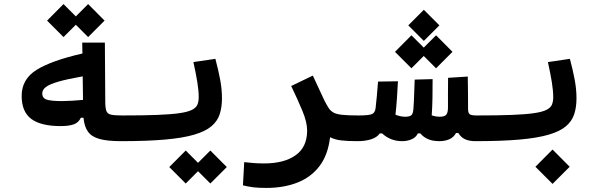

<svg xmlns="http://www.w3.org/2000/svg" viewBox="-20 -696 2970 952"><path d="M280.3 -70.8Q183.1 -70.8 135.3 -106.2Q87.4 -141.6 87.4 -220.7Q87.4 -303.7 161.9 -349.9Q236.3 -396 388.7 -430.7L387.7 -484.9H500L502 -187Q502.4 -158.2 508.1 -144.5Q513.7 -130.9 531.5 -127.2Q549.3 -123.5 585.9 -123.5Q606.4 -123.5 614.5 -108.6Q622.6 -93.8 622.6 -62Q622.6 -30.8 613.8 -13.4Q605 3.9 580.1 3.9Q513.2 3.9 473.9 -6.8Q434.6 -17.6 416.3 -43Q397.9 -68.4 394 -112.3H380.9Q370.1 -88.4 346.2 -79.6Q322.3 -70.8 280.3 -70.8ZM390.1 -317.4Q312.5 -303.7 268.8 -291Q225.1 -278.3 207.3 -264.4Q189.5 -250.5 189.5 -232.9Q189.5 -209.5 211.4 -202.1Q233.4 -194.8 287.6 -194.8Q308.1 -194.8 337.4 -196.5Q366.7 -198.2 391.6 -200.7ZM417 -512.2 356 -573.2 294.9 -512.2 213.4 -593.8 294.9 -675.8 356 -614.7 417 -675.8 498.5 -593.8Z M580.1 3.9Q567.9 3.9 562.3 -12.5Q556.6 -28.8 556.6 -66.4Q556.6 -100.6 565.9 -112.1Q575.2 -123.5 585.9 -123.5Q690.9 -123.5 760 -126.2Q829.1 -128.9 870.6 -135Q912.1 -141.1 932.4 -151.6Q952.6 -162.1 959 -177.5Q965.3 -192.9 965.3 -214.4Q965.3 -246.1 958.3 -289.3Q951.2 -332.5 939 -388.2L1047.9 -404.3Q1063.5 -345.7 1072 -299.3Q1080.6 -252.9 1080.6 -208.5Q1080.6 -164.1 1069.3 -129.6Q1058.1 -95.2 1028.1 -69.8Q998 -44.4 942.1 -28.1Q886.2 -11.7 797.6 -3.9Q709 3.9 580.1 3.9ZM1022.9 213.9 961.9 152.8 900.9 213.9 819.3 132.3 900.9 50.3 961.9 111.3 1022.9 50.3 1104.5 132.3Z M1616.7 -15.6Q1606.4 71.8 1564.5 127.2Q1522.5 182.6 1454.8 209.2Q1387.2 235.8 1300.3 235.8Q1261.2 235.8 1236.3 232.7Q1211.4 229.5 1184.6 223.1L1190.9 107.9Q1218.8 110.8 1238.3 112.5Q1257.8 114.3 1290.5 114.3Q1388.7 114.3 1445.8 73.7Q1502.9 33.2 1502.9 -48.8Q1502.9 -89.4 1480 -145Q1457 -200.7 1423.8 -269.5L1531.2 -321.3Q1552.2 -276.9 1565.4 -247.3Q1578.6 -217.8 1588.6 -197.8Q1598.6 -177.7 1609.4 -160.6Q1619.1 -146 1633.5 -137.9Q1647.9 -129.9 1676.5 -126.7Q1705.1 -123.5 1757.8 -123.5Q1776.4 -123.5 1785.4 -110.8Q1794.4 -98.1 1794.4 -67.9Q1794.4 -29.3 1782 -12.7Q1769.5 3.9 1752 3.9Q1702.6 3.9 1671.9 0.2Q1641.1 -3.4 1616.7 -15.6Z M1973.6 3.9Q1916 3.9 1874.5 -34.7H1863.3Q1849.1 -14.6 1820.3 -5.4Q1791.5 3.9 1752 3.9L1757.8 -123.5Q1808.6 -123.5 1824.2 -130.4Q1839.8 -137.2 1842.3 -159.7Q1845.7 -187 1848.6 -220.7Q1851.6 -254.4 1854.5 -291.5L1953.1 -293Q1951.2 -250.5 1948.2 -209Q1945.3 -167.5 1940.9 -127Q1966.8 -117.2 1988.8 -117.2Q2010.3 -117.2 2019.3 -124.5Q2028.3 -131.8 2029.8 -156.7Q2032.2 -187.5 2033.4 -224.6Q2034.7 -261.7 2036.1 -301.3L2125 -303.7Q2125 -257.3 2124.3 -210.9Q2123.5 -164.6 2120.6 -124Q2141.1 -117.2 2160.6 -117.2Q2184.6 -117.2 2192.9 -127.4Q2201.2 -137.7 2201.2 -163.6Q2201.2 -193.8 2201.2 -229.7Q2201.2 -265.6 2201.7 -310.1L2299.3 -316.4Q2300.3 -269.5 2300.5 -231.2Q2300.8 -192.9 2300.8 -156.2Q2300.8 -136.7 2308.3 -130.1Q2315.9 -123.5 2343.8 -123.5Q2380.4 -123.5 2380.4 -67.9Q2380.4 -29.3 2367.9 -12.7Q2355.5 3.9 2337.9 3.9Q2307.6 3.9 2286.9 -5.1Q2266.1 -14.2 2252.4 -36.6H2241.2Q2229.5 -15.1 2208 -5.6Q2186.5 3.9 2159.2 3.9Q2125.5 3.9 2102.8 -5.9Q2080.1 -15.6 2064 -34.7H2051.8Q2043 -15.1 2021.5 -5.6Q2000 3.9 1973.6 3.9ZM2142.1 -357.4 2081.1 -418.5 2020 -357.4 1938.5 -439 2020 -521 2081.1 -460 2142.1 -521 2223.6 -439ZM2081.5 -493.2 2004.4 -570.3 2081.5 -647.5 2158.7 -570.3Z M2337.9 3.9Q2325.7 3.9 2320.1 -12.5Q2314.5 -28.8 2314.5 -66.4Q2314.5 -100.6 2323.7 -112.1Q2333 -123.5 2343.8 -123.5Q2448.7 -123.5 2517.8 -126.2Q2586.9 -128.9 2628.4 -135Q2669.9 -141.1 2690.2 -151.6Q2710.4 -162.1 2716.8 -177.5Q2723.1 -192.9 2723.1 -214.4Q2723.1 -246.1 2716.1 -289.3Q2709 -332.5 2696.8 -388.2L2805.7 -404.3Q2821.3 -345.7 2829.8 -299.3Q2838.4 -252.9 2838.4 -208.5Q2838.4 -164.1 2827.1 -129.6Q2815.9 -95.2 2785.9 -69.8Q2755.9 -44.4 2700 -28.1Q2644 -11.7 2555.4 -3.9Q2466.8 3.9 2337.9 3.9ZM2719.7 215.8 2634.8 130.9 2719.7 45.4 2804.7 130.9Z"/></svg>

Font: Cascadia Mono PL SemiBold
Style: Regular
Weight: 600
Monospace: yes
Designer: Aaron Bell
Foundry: Saja Typeworks
Version: Version 2404.023; ttfautohint (v1.8.4)